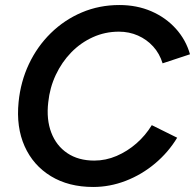

<svg xmlns="http://www.w3.org/2000/svg" viewBox="-20 -732 776 764"><path d="M351 12Q253 12 182.5 -31Q112 -74 78 -150Q44 -226 54 -326Q62 -407 95 -477Q128 -547 182 -600Q236 -653 305.5 -682.5Q375 -712 455 -712Q525 -712 582.5 -687Q640 -662 680 -617.5Q720 -573 736 -516L627 -480Q615 -519 589.5 -547Q564 -575 529 -590.5Q494 -606 453 -606Q398 -606 349.5 -584Q301 -562 263.5 -523.5Q226 -485 202 -434Q178 -383 172 -325Q164 -257 184 -204.5Q204 -152 248 -122.5Q292 -93 355 -93Q401 -93 444 -111.5Q487 -130 523 -161.5Q559 -193 584 -234L685 -184Q650 -126 597 -81.5Q544 -37 480.5 -12.5Q417 12 351 12Z"/></svg>

Font: Figtree Light SemiBold
Style: Italic
Weight: 600
Italic angle: -9.5°
Version: Version 2.001;gftools[0.9.30]